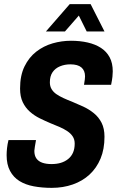

<svg xmlns="http://www.w3.org/2000/svg" viewBox="-20 -896 565 928"><path d="M230 12Q183 12 143 4.5Q103 -3 74 -21Q45 -39 28.5 -70Q12 -101 12 -146Q12 -161 14 -180Q16 -199 21 -219H154Q150 -199 148.5 -187Q147 -175 146 -167Q146 -144 156 -130Q166 -116 184.5 -109.5Q203 -103 229 -103Q254 -103 274 -109Q294 -115 309.5 -127.5Q325 -140 333 -158.5Q341 -177 341 -202Q341 -222 331.5 -236.5Q322 -251 305.5 -262Q289 -273 268.5 -282Q248 -291 225 -300Q199 -311 172.5 -324Q146 -337 124.5 -356Q103 -375 90 -402Q77 -429 77 -468Q77 -531 98.5 -575Q120 -619 155.5 -646.5Q191 -674 234.5 -686.5Q278 -699 323 -699Q367 -699 404 -690.5Q441 -682 468 -664.5Q495 -647 510 -619Q525 -591 525 -551Q525 -541 523.5 -525.5Q522 -510 517 -486H386Q389 -504 390 -512.5Q391 -521 391 -527Q391 -555 373.5 -570Q356 -585 320 -585Q293 -585 270 -575.5Q247 -566 234 -547Q221 -528 221 -498Q221 -479 229.5 -465Q238 -451 252.5 -441Q267 -431 286.5 -422Q306 -413 327 -405Q354 -394 382 -381Q410 -368 433.5 -349Q457 -330 471 -302.5Q485 -275 485 -235Q485 -175 466 -129.5Q447 -84 413 -52.5Q379 -21 332 -4.5Q285 12 230 12ZM202 -744 317 -876H418L485 -744H399L344 -855L390 -854L294 -744Z"/></svg>

Font: Archivo Condensed
Style: Bold Italic
Weight: 700
Width: 3
Italic angle: -10°
Designer: Hector Gatti
Foundry: Omnibus-Type
Version: Version 2.001